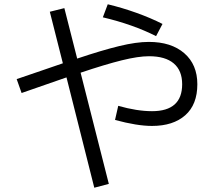

<svg xmlns="http://www.w3.org/2000/svg" viewBox="-20 -829 1040 898"><path d="M710 -660Q601 -715 461 -748L484 -809Q551 -793 618 -769Q685 -745 740 -717ZM903 -435Q903 -340 846.5 -290Q790 -240 691 -240Q621 -240 518 -268L533 -334Q621 -309 691 -309Q832 -309 832 -435Q832 -499 792.5 -532.5Q753 -566 677 -566Q627 -566 550 -547Q473 -528 357 -489L489 31L421 49L291 -467L81 -394L58 -459L175 -499L274 -533L213 -774L281 -791L341 -555Q457 -594 537.5 -613.5Q618 -633 676 -633Q781 -633 842 -580Q903 -527 903 -435Z"/></svg>

Font: IBM Plex Sans JP
Style: Regular
Weight: 400
Designer: Mike Abbink; Paul van der Laan; Pieter van Rosmalen; Wujin Sim; Yejin Wi; Jinhee Kim; Boomi Park; Yona Kim; Kichan Ma
Foundry: Sandoll Inc.
Version: Version 1.000